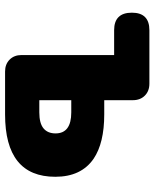

<svg xmlns="http://www.w3.org/2000/svg" viewBox="54 -663 609 757"><g transform="rotate(90 358.5 -284.5)"><path d="M262 0Q233 0 215 -18Q197 -36 197 -65V-430H99Q30 -430 30 -500Q30 -569 99 -569H202H310Q339 -569 357 -551Q375 -533 375 -504V-391H431Q544 -391 606 -349Q677 -300 677 -198Q677 0 431 0ZM375 -135H423Q466 -135 486 -151.5Q506 -168 506 -199Q506 -261 423 -261H375Z"/></g></svg>

Font: GenSenRounded TW H
Style: Regular
Weight: 900
Version: Version 1.501;PS 1;hotconv 16.6.51;makeotf.lib2.5.65220